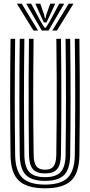

<svg xmlns="http://www.w3.org/2000/svg" viewBox="-20 -1010 487 1039"><path d="M223.8 9Q126 9 82.1 -32.3Q38.3 -73.6 37 -170.5Q36.1 -244.3 35.5 -322.4Q34.9 -400.5 34.9 -480.7Q34.9 -561 35.4 -641.4Q36 -721.8 37 -800H62Q61 -724.2 60.4 -644.3Q59.8 -564.4 59.8 -483.6Q59.8 -402.9 60.4 -324Q61 -245.1 62 -170.8Q63.3 -85.6 100.7 -48.3Q138.1 -11.1 223.8 -11.1Q309 -11.1 346.3 -48.3Q383.5 -85.6 384.8 -170.8Q385.9 -244.6 386.4 -322.7Q386.9 -400.7 386.9 -480.9Q386.9 -561.1 386.4 -641.6Q386 -722 384.8 -800H409.7Q411.1 -698.9 411.6 -592.7Q412.1 -486.5 411.6 -379.8Q411.2 -273.2 409.7 -170.5Q408.4 -73.4 364.7 -32.2Q321 9 223.8 9ZM223.8 -31.2Q151.6 -31.2 119.8 -63.4Q88 -95.5 86.9 -170.3Q86 -250.7 85.4 -327.2Q84.8 -403.7 84.8 -479.9Q84.8 -556.1 85.3 -635.3Q85.8 -714.4 86.9 -800H111.9Q110.8 -716.3 110.2 -636Q109.6 -555.6 109.7 -477.7Q109.8 -399.8 110.4 -323.4Q110.9 -247 111.9 -171.3Q112.8 -106.7 138.6 -79Q164.5 -51.3 223.8 -51.3Q282.8 -51.3 308.4 -79.1Q334 -106.8 334.9 -171.3Q336 -246.5 336.5 -324.8Q337 -403.1 337 -482.7Q337 -562.4 336.5 -642.2Q336 -722 334.9 -800H359.8Q360.9 -715 361.4 -634.5Q361.9 -553.9 361.9 -476.4Q361.9 -398.9 361.3 -322.8Q360.8 -246.7 359.8 -170.3Q358.9 -96 327.5 -63.6Q296.1 -31.2 223.8 -31.2ZM223.8 -71.5Q178.4 -71.5 158.1 -94.5Q137.7 -117.6 136.8 -172.1Q135.5 -269.7 135 -375.1Q134.5 -480.5 135 -588.2Q135.4 -695.9 136.8 -800H161.8Q160.9 -725.6 160.3 -649.1Q159.7 -572.6 159.7 -494Q159.7 -415.5 160.2 -335Q160.7 -254.5 162.1 -172.1Q162.7 -127.9 177.2 -109.7Q191.7 -91.6 223.8 -91.6Q255.4 -91.6 269.7 -109.7Q284 -127.9 284.7 -172.1Q286.4 -280.6 286.8 -385.6Q287.3 -490.5 286.8 -593.7Q286.3 -696.9 284.9 -800H309.9Q311 -724.8 311.5 -645.2Q312 -565.6 312 -485Q312 -404.5 311.5 -325.4Q311 -246.4 309.9 -172.1Q309 -117.4 288.8 -94.4Q268.6 -71.5 223.8 -71.5ZM71.3 -990.3H97.3L186.1 -844.8H161ZM121.6 -990.3H148.4L200 -894.4L221.2 -860H228L249.1 -894.2L300.8 -990.3H327.5L242.7 -844.8H206.4ZM171.1 -990.3H197.9L218.6 -930.8L222.8 -911.4H226.4L230.7 -930.8L252.1 -990.3H278.8L245 -916.8L231.4 -888.3H217.7L204.2 -916.8ZM351.9 -990.3H377.8L288.2 -844.8H263Z"/></svg>

Font: Big Shoulders Inline Display SC Thin
Style: Regular
Weight: 100
Designer: Patric King
Foundry: XO Type Co
Version: Version 2.002